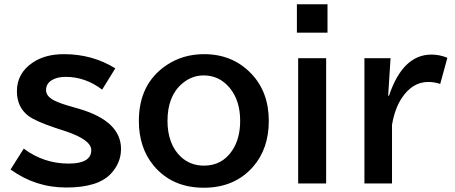

<svg xmlns="http://www.w3.org/2000/svg" viewBox="-20 -839 2140 904"><path d="M91.8 -139.2Q186 -68.8 303.2 -68.8Q409.7 -68.8 409.7 -132.3Q409.7 -180.7 288.6 -221.2L237.8 -237.8Q147.9 -268.1 114.3 -293Q59.6 -334 59.6 -409.7Q59.6 -493.7 133.3 -543.9Q191.9 -584 280.8 -584Q415.5 -584 522.9 -517.1L460.9 -417Q381.8 -477.1 289.6 -477.1Q251.5 -477.1 227.1 -463.4Q196.8 -446.8 196.8 -415Q196.8 -390.6 223.1 -373Q244.1 -358.4 299.8 -341.8L354 -326.2Q549.8 -268.1 549.8 -137.7Q549.8 -72.3 502 -21Q441.4 43.9 292 43.9Q146.5 43.9 29.8 -41Z M940.9 -584Q1075.2 -584 1162.6 -492.7Q1245.6 -406.2 1245.6 -269.5Q1245.6 -138.7 1171.4 -53.7Q1084.5 44.9 939.5 44.9Q790 44.9 703.1 -59.6Q633.8 -143.6 633.8 -269.5Q633.8 -444.8 764.2 -532.2Q841.3 -584 940.9 -584ZM939 -483.9Q881.8 -483.9 836.4 -444.3Q768.6 -385.7 768.6 -269.5Q768.6 -214.8 785.2 -170.9Q801.3 -128.9 831.1 -101.1Q876 -59.1 940.4 -59.1Q1025.9 -59.1 1073.7 -130.9Q1110.8 -187 1110.8 -270Q1110.8 -366.2 1061 -425.8Q1012.2 -483.9 939 -483.9Z M1377.9 -818.8H1522V-685.1H1377.9ZM1383.8 -564.9H1515.6V24.9H1383.8Z M1807.6 -388.2H1811.5Q1876.5 -582 2011.2 -582Q2050.3 -582 2086.4 -566.9L2052.7 -443.8Q2025.4 -453.1 1996.6 -453.1Q1921.9 -453.1 1872.1 -377.9Q1838.9 -328.6 1825.7 -251V24.9H1695.8V-564.9H1818.8Z"/></svg>

Font: BIZ UDPGothic
Style: Bold
Weight: 700
Designer: TypeBank Co., Ltd.
Foundry: Morisawa Inc.
Version: Version 1.051